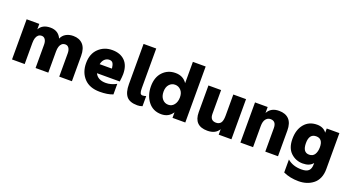

<svg xmlns="http://www.w3.org/2000/svg" viewBox="-65 -1660 5060 2769"><g transform="rotate(20 2465.5 -275.5)"><path d="M70.3 35.2V-581.1H264.6V-497.1Q313.5 -585.9 435.5 -585.9Q557.6 -585.9 605.5 -479.5Q627 -531.2 674.8 -558.6Q722.7 -585.9 787.1 -585.9Q880.9 -585.9 935.1 -527.8Q989.3 -469.7 989.3 -353.5V35.2H794.9V-323.2Q794.9 -373 774.9 -402.3Q754.9 -431.6 721.2 -431.6Q687.5 -431.6 667 -413.1Q627 -377.9 627 -288.1V35.2H431.6V-323.2Q431.6 -373 411.6 -402.3Q391.6 -431.6 358.4 -431.6Q325.2 -431.6 304.7 -413.1Q264.6 -377.9 264.6 -288.1V35.2Z M1649.4 -313.5Q1649.4 -272.5 1638.7 -197.3H1289.1Q1331.1 -108.4 1455.1 -108.4Q1534.2 -108.4 1617.2 -153.3V8.8Q1539.1 41 1416 41Q1260.7 41 1176.3 -48.8Q1091.8 -138.7 1091.8 -281.7Q1091.8 -424.8 1176.8 -505.9Q1261.7 -586.9 1384.8 -586.9Q1507.8 -586.9 1578.6 -517.1Q1649.4 -447.3 1649.4 -313.5ZM1281.2 -333H1467.8V-344.7Q1462.9 -389.6 1446.8 -415Q1430.7 -440.4 1392.1 -440.4Q1353.5 -440.4 1323.2 -413.6Q1293 -386.7 1281.2 -333Z M1776.4 -206.1V-824.2H1970.7V-217.8Q1970.7 -164.1 1980.5 -142.1Q1990.2 -120.1 2015.1 -120.1Q2040 -120.1 2069.3 -129.9V25.4Q2033.2 39.1 1993.2 39.1Q1875 39.1 1825.7 -21.5Q1776.4 -82 1776.4 -206.1Z M2533.2 -497.1V-824.2H2729.5V35.2H2533.2V-49.8Q2473.6 42 2361.3 42Q2233.4 42 2159.2 -53.2Q2085 -148.4 2085 -287.6Q2085 -426.8 2161.6 -507.3Q2238.3 -587.9 2355.5 -587.9Q2472.7 -587.9 2533.2 -497.1ZM2317.9 -386.7Q2282.2 -346.7 2282.2 -275.9Q2282.2 -205.1 2318.4 -163.1Q2354.5 -121.1 2409.7 -121.1Q2464.8 -121.1 2499 -165.5Q2533.2 -210 2533.2 -279.3Q2533.2 -348.6 2496.1 -387.7Q2459 -426.8 2406.2 -426.8Q2353.5 -426.8 2317.9 -386.7Z M2860.4 -171.9V-581.1H3054.7V-215.8Q3054.7 -113.3 3145.5 -113.3Q3192.4 -113.3 3217.3 -145Q3242.2 -176.8 3242.2 -257.8V-581.1H3437.5V35.2H3242.2V-48.8Q3191.4 38.1 3066.4 38.1Q2860.4 38.1 2860.4 -171.9Z M3575.2 35.2V-581.1H3769.5V-489.3Q3820.3 -585.9 3945.3 -585.9Q4044.9 -585.9 4098.6 -529.3Q4152.3 -472.7 4152.3 -359.4V35.2H3957V-325.2Q3957 -431.6 3869.1 -431.6Q3826.2 -431.6 3797.9 -396Q3769.5 -360.4 3769.5 -288.1V35.2Z M4528.3 -585.9Q4626 -585.9 4675.8 -516.6V-581.1H4870.1V-27.3Q4870.1 49.8 4844.2 108.4Q4818.4 167 4772.5 202.1Q4682.6 272.5 4551.3 272.5Q4419.9 272.5 4316.4 224.6V25.4Q4401.4 98.6 4533.2 98.6Q4610.4 98.6 4643.1 66.9Q4675.8 35.2 4675.8 -30.3V-51.8Q4627 11.7 4520.5 11.7Q4414.1 11.7 4337.9 -60.1Q4261.7 -131.8 4261.7 -272.9Q4261.7 -414.1 4333.5 -500Q4405.3 -585.9 4528.3 -585.9ZM4564.5 -139.6Q4622.1 -139.6 4648.9 -183.1Q4675.8 -226.6 4675.8 -293Q4675.8 -423.8 4573.2 -423.8Q4465.8 -423.8 4465.8 -281.7Q4465.8 -139.6 4564.5 -139.6Z"/></g></svg>

Font: GenEi M Gothic v2 Black
Style: Regular
Weight: 900
Version: Version 2.0